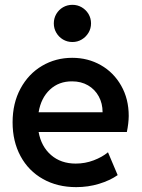

<svg xmlns="http://www.w3.org/2000/svg" viewBox="-20 -768 589 796"><path d="M32.2 -260.7Q32.2 -340.3 65.2 -401.1Q98.1 -461.9 154.5 -495.1Q210.9 -528.3 279.3 -528.3Q344.7 -528.3 397.9 -498Q451.2 -467.8 482.4 -412.8Q513.7 -357.9 513.7 -287.1Q513.2 -255.9 505.9 -220.7H140.1Q150.9 -160.6 191.7 -125.2Q232.4 -89.8 293.9 -89.8Q333 -89.8 368.4 -103.3Q403.8 -116.7 427.7 -136.7L467.8 -42Q435.5 -19.5 390.6 -5.9Q345.7 7.8 295.9 7.8Q217.8 7.8 158 -25.9Q98.1 -59.6 65.2 -120.6Q32.2 -181.6 32.2 -260.7ZM405.3 -302.7Q405.3 -339.4 389.4 -368.4Q373.5 -397.5 345 -414.1Q316.4 -430.7 279.3 -430.7Q224.1 -431.2 187 -396.5Q149.9 -361.8 140.1 -302.7ZM203.1 -670.9Q203.1 -692.4 213.4 -710Q223.6 -727.5 241.2 -737.8Q258.8 -748 280.3 -748Q301.3 -748 318.8 -737.8Q336.4 -727.5 346.9 -710Q357.4 -692.4 357.4 -670.9Q357.4 -649.9 346.9 -632.3Q336.4 -614.7 318.8 -604.2Q301.3 -593.8 280.3 -593.8Q258.8 -593.8 241.2 -604.2Q223.6 -614.7 213.4 -632.3Q203.1 -649.9 203.1 -670.9Z"/></svg>

Font: Reddit Sans Vanilla SemiBold
Style: Regular
Weight: 600
Designer: Stephen Hutchings
Foundry: Reddit
Version: Version 1.013